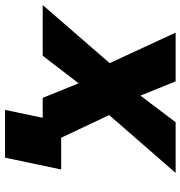

<svg xmlns="http://www.w3.org/2000/svg" viewBox="-22 -584 733 780"><g transform="rotate(90 345.0 -193.5)"><path d="M-25 0 211 -272 87 -540H285L343 -397L451 -540H657L422 -270L514 -75H643L595 153H401L433 0H352L293 -146L181 0Z"/></g></svg>

Font: Geist Black
Style: Italic
Weight: 900
Italic angle: -12°
Designer: Basement.studio, Andrés Briganti, Mateo Zaragoza
Foundry: Basement.studio, Vercel, Andrés Briganti, Guido Ferreyra, Mateo Zaragoza
Version: Version 1.500; ttfautohint (v1.8.4.7-5d5b)